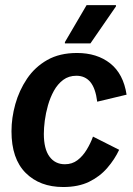

<svg xmlns="http://www.w3.org/2000/svg" viewBox="-20 -720 519 752"><path d="M227.5 12.5Q135.8 12.5 80.4 -42.9Q25 -98.3 25 -205.8Q25 -258.3 40 -312.1Q55 -365.8 85.8 -411.7Q116.7 -457.5 165 -485Q213.3 -512.5 281.7 -512.5Q360 -512.5 411.7 -471.7Q463.3 -430.8 475.8 -349.2L360.8 -321.7Q354.2 -374.2 333.8 -398.8Q313.3 -423.3 279.2 -423.3Q249.2 -423.3 227.5 -407.1Q205.8 -390.8 191.2 -364.6Q176.7 -338.3 167.9 -307.5Q159.2 -276.7 155.4 -247.5Q151.7 -218.3 151.7 -195.8Q151.7 -136.7 173.8 -106.7Q195.8 -76.7 234.2 -76.7Q262.5 -76.7 283.3 -92.5Q304.2 -108.3 319.6 -133.8Q335 -159.2 344.2 -185L446.7 -133.3Q429.2 -95.8 400 -62.1Q370.8 -28.3 328.8 -7.9Q286.7 12.5 227.5 12.5ZM234.2 -550V-555L319.2 -700H434.2V-695L334.2 -550Z"/></svg>

Font: Familjen Grotesk SemiBold
Style: Italic
Weight: 600
Italic angle: -9.46201°
Designer: Anders Wikstroem, Jonas Baeckman, Matilda Gysing, Kristian Moeller
Foundry: Familjen STHLM AB
Version: Version 2.002